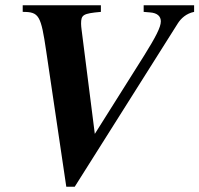

<svg xmlns="http://www.w3.org/2000/svg" viewBox="-20 -689 755 727"><path d="M715 -669H524V-644L548 -642C576 -640 589 -627 589 -608C589 -586 569 -548 526 -479L339 -182L289 -576C288 -582 287 -594 287 -599C287 -633 294 -638 362 -644V-669H66V-644C128 -644 135 -631 155 -495L231 18H263L653 -600C665 -619 685 -638 715 -644Z"/></svg>

Font: XITS
Style: Bold Italic
Weight: 700
Italic angle: -16.33°
Designer: MicroPress Inc., with final additions and corrections provided by Coen Hoffman, Elsevier (retired)
Version: Version 1.302